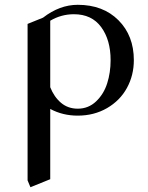

<svg xmlns="http://www.w3.org/2000/svg" viewBox="-20 -472 612 795"><path d="M94.2 274.9V-373L158.2 -398.9Q227.1 -452.1 301.8 -452.1Q406.7 -452.1 470.5 -388.2Q534.2 -324.2 534.2 -223.1Q534.2 -160.2 505.6 -107.9Q477.1 -55.7 423.3 -24.4Q369.6 6.8 301.8 6.8Q239.3 6.8 188 -21V270L106 303.2ZM188 -110.8Q204.1 -70.3 232.9 -46.1Q261.7 -22 301.8 -22Q346.2 -22 377.9 -52.2Q409.7 -82.5 423.8 -127Q438 -171.4 438 -223.1Q438 -306.6 398.9 -359.9Q359.9 -413.1 286.1 -413.1Q233.4 -413.1 188 -386.2Z"/></svg>

Font: Dihjauti S
Style: Bold
Weight: 700
Designer: T. Christopher White
Version: Version 3.0.0